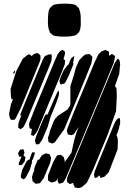

<svg xmlns="http://www.w3.org/2000/svg" viewBox="-20 -792 706 1034"><path d="M315 -409 200 -133 183 -91 172 -73 161 -60 153 -63 147 -65 148 -71 151 -93 153 -97 146 -99 140 -100 138 -109 136 -121 138 -131 167 -205 270 -453 290 -499 303 -516 317 -524 330 -513V-502L322 -473V-474L331 -467L330 -459L329 -446ZM592 -452 517 -270 383 52 332 173 323 186 319 192 307 195 298 198 293 189 290 182 291 173 293 165 286 178 277 186 266 189 256 191 239 180 238 172 239 151 266 82 282 53 288 45 297 43 308 42 315 47 324 55 325 60 329 75 327 83 365 30 379 -35 391 -76 404 -108 377 -69 365 -64 354 -66 346 -68 343 -76 340 -87 343 -100 372 -174 462 -390 489 -456 510 -499 526 -515 539 -520 547 -523 557 -519 567 -514V-503L568 -492V-491L576 -497L583 -502L590 -497L599 -491V-483ZM193 -457 91 -208 65 -156 58 -147H44H39L32 -160L29 -179L39 -231L50 -258L43 -257L39 -268L37 -313L68 -410L103 -476L128 -496L138 -500L151 -490L161 -500L172 -504L182 -507L191 -500L197 -495L198 -486V-474ZM472 -450 413 -305 326 -96 274 -24 260 -19 249 -24 241 -27 240 -38 238 -49 241 -59 247 -75V-82L268 -136L280 -158L281 -154L288 -166L334 -196L343 -202L349 -211L356 -221L359 -233V-328L379 -390L380 -395L388 -426L401 -456L408 -470L419 -480L423 -486L440 -499L454 -500L462 -501L471 -493L477 -487V-479ZM239 -419 132 -162 115 -123 106 -107 90 -96 78 -105V-111L80 -131L96 -173L88 -167L92 -182L119 -249L190 -421L208 -465L218 -485L230 -497L231 -490L232 -491L237 -498L251 -499L257 -500L258 -494L259 -483L256 -462ZM371 -435 352 -388 333 -350 326 -342 315 -339 306 -337 304 -342 300 -356 302 -364 308 -381 324 -415 345 -442 350 -446 357 -465 364 -479 380 -491 379 -482 375 -460 373 -454 376 -448ZM609 -275 605 -193 561 -70 480 125 448 192 420 216 405 221 391 219 383 218 380 210 374 198 376 192 365 196 356 200 349 194 340 187 341 181 342 164 359 122 392 43 558 -357 598 -453 611 -473 618 -476 625 -463 627 -445 622 -394 599 -329 602 -324 607 -318 608 -307ZM55 -396 50 -397 52 -402 60 -414 61 -403ZM236 -107 207 -39 195 -22 190 -15H182H173L171 -24L168 -35L174 -56L206 -134L219 -163L224 -173L237 -177L269 -252L289 -296L296 -305L298 -291L296 -276L282 -235L257 -174L251 -159L250 -153ZM613 13 566 135 542 160 532 163 522 167 517 157 514 152 504 163 490 167 489 162 486 149 490 131 508 87 587 -105 601 -137 612 -152 624 -157 627 -146V-127L617 -88L606 -61L608 -63L613 -50L615 -29ZM83 52 79 39 77 34 85 19 88 14 99 13 107 12 109 20 112 31 106 44 111 49 117 55 116 61 113 77 98 96 81 98V87L96 51ZM140 124 118 165 108 174 100 170 93 165 92 156 99 124 122 79 131 69 137 68 140 69 139 68 142 59 149 38 154 28 168 29 166 40 156 68 152 70 153 80ZM169 102 175 88 185 66 189 70 205 45 225 34 238 36 246 38 251 48 255 59 254 67 250 85 215 168 199 189 193 195 177 197 172 198 162 189 155 183 154 172 152 162 158 141 166 122 163 124 164 119ZM239 -709Q240 -719 241.5 -729Q243 -739 248 -747Q250 -750 252.5 -752.5Q255 -755 258 -757Q259 -758 260.5 -760Q262 -762 264 -763Q270 -767 279 -768.5Q288 -770 296 -771Q330 -774 360 -771Q367 -770 375.5 -768.5Q384 -767 390 -763Q392 -761 393.5 -759.5Q395 -758 396 -756Q398 -754 400.5 -752Q403 -750 405 -748Q406 -745 407 -741.5Q408 -738 409 -735Q414 -721 414.5 -705.5Q415 -690 415 -675Q415 -667 415 -659Q415 -651 413 -643Q413 -638 411 -632Q409 -626 407 -622Q406 -619 403 -616.5Q400 -614 398 -612Q397 -611 396 -609Q395 -607 393 -606Q387 -602 379 -600Q371 -598 363 -597Q350 -595 336 -595Q322 -595 308 -595Q300 -596 293 -596.5Q286 -597 279 -598Q276 -599 273 -599.5Q270 -600 268 -601Q265 -602 262 -605Q259 -608 257 -610Q255 -611 253 -612.5Q251 -614 250 -615Q249 -616 248 -618.5Q247 -621 247 -623Q241 -635 240 -646Q238 -661 238 -676.5Q238 -692 239 -709Z"/></svg>

Font: Rubik Marker Hatch
Style: Regular
Weight: 400
Designer: Hubert and Fischer, NaN
Foundry: Hubert & Fischer, NaN
Version: Version 2.200